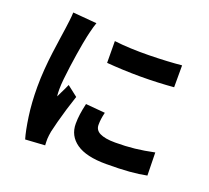

<svg xmlns="http://www.w3.org/2000/svg" viewBox="-137 -955 1274 1171"><g transform="rotate(20 500.0 -369.0)"><path d="M445 -706Q493 -700 551 -697.5Q609 -695 669.5 -696Q730 -697 785 -700Q840 -703 881 -707V-565Q834 -561 778 -558.5Q722 -556 664.5 -556Q607 -556 551 -558.5Q495 -561 446 -565ZM537 -274Q531 -249 528.5 -230.5Q526 -212 526 -192Q526 -175 534 -162.5Q542 -150 558 -142Q574 -134 598.5 -129.5Q623 -125 658 -125Q725 -125 784 -131.5Q843 -138 909 -152L912 -3Q863 7 800.5 12Q738 17 651 17Q521 17 457 -28Q393 -73 393 -151Q393 -182 397.5 -214Q402 -246 411 -285ZM302 -770Q298 -760 292.5 -740.5Q287 -721 282.5 -702Q278 -683 276 -674Q272 -656 266 -623.5Q260 -591 253.5 -549.5Q247 -508 241 -464.5Q235 -421 231 -381.5Q227 -342 227 -313Q227 -304 227.5 -291Q228 -278 230 -269Q237 -284 244 -298.5Q251 -313 258.5 -328Q266 -343 272 -358L340 -305Q325 -261 310.5 -213Q296 -165 285 -123Q274 -81 268 -54Q266 -43 264 -28Q262 -13 262 -6Q262 2 262 14Q262 26 263 37L136 45Q121 -5 108.5 -92.5Q96 -180 96 -282Q96 -339 100.5 -397Q105 -455 112 -508.5Q119 -562 125.5 -605.5Q132 -649 136 -678Q139 -700 142.5 -728.5Q146 -757 147 -783Z"/></g></svg>

Font: Noto Sans JP Thin ExtraBold
Style: Regular
Weight: 800
Version: Version 2.004-H2;hotconv 1.0.118;makeotfexe 2.5.65603